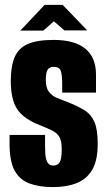

<svg xmlns="http://www.w3.org/2000/svg" viewBox="-20 -756 438 784"><path d="M196 8Q140 8 100 -7Q60 -22 39.5 -60Q19 -98 19 -169V-205Q55 -205 91.5 -205Q128 -205 164 -205V-157Q164 -125 168 -108.5Q172 -92 179.5 -86Q187 -80 198 -80Q215 -80 223.5 -93.5Q232 -107 232 -147Q232 -182 221.5 -198.5Q211 -215 187 -226Q163 -237 123 -253Q87 -270 65 -292Q43 -314 33.5 -347Q24 -380 24 -425Q24 -486 40 -523Q56 -560 94 -576.5Q132 -593 199 -593Q284 -593 328 -557.5Q372 -522 372 -451V-378Q338 -378 303.5 -378Q269 -378 234 -378V-409Q234 -451 228 -467Q222 -483 200 -483Q181 -483 174 -470.5Q167 -458 167 -430Q167 -398 179.5 -381.5Q192 -365 212 -356.5Q232 -348 254 -340Q298 -323 325.5 -305.5Q353 -288 366 -257Q379 -226 379 -168Q379 -102 357 -63.5Q335 -25 293.5 -8.5Q252 8 196 8ZM63 -631 162 -736H236L336 -632H243L200 -669L157 -631Z"/></svg>

Font: Alumni Sans ExtraBold
Style: Regular
Weight: 800
Designer: Robert E. Leuschke
Foundry: Robert E. Leuschke
Version: Version 1.018